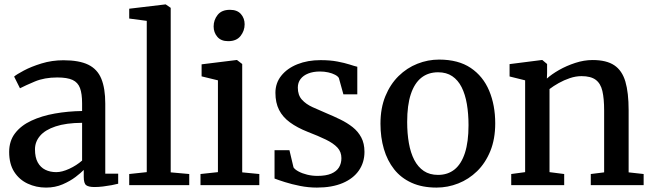

<svg xmlns="http://www.w3.org/2000/svg" viewBox="-20 -839 2959 870"><path d="M188.5 11Q144 11 105.8 -6.8Q67.5 -24.5 44.5 -60.2Q21.5 -96 21.5 -150.5Q21.5 -200.5 48.5 -235.5Q75.5 -270.5 122.2 -292.2Q169 -314 228.2 -324.5Q287.5 -335 352 -336V-370.5Q352 -414.5 342.5 -440Q333 -465.5 308.8 -476.8Q284.5 -488 239.5 -488Q181.5 -488 138 -469.8Q94.5 -451.5 70.5 -439L44 -492Q54.5 -501.5 87.8 -519.2Q121 -537 168.2 -551.5Q215.5 -566 267.5 -566Q338.5 -566 380 -545.8Q421.5 -525.5 439.2 -482Q457 -438.5 457 -369.5V-52H515.5V-6.5Q504.5 -3.5 486 0Q467.5 3.5 446.8 6Q426 8.5 408.5 8.5Q381.5 8.5 370.5 0.2Q359.5 -8 359.5 -37.5V-69Q347 -56 322.5 -37.2Q298 -18.5 264 -3.8Q230 11 188.5 11ZM235 -59Q261 -59 294 -74.2Q327 -89.5 352 -111.5V-282.5Q279 -282 231.8 -266.2Q184.5 -250.5 161.5 -223.5Q138.5 -196.5 138.5 -162.5Q138.5 -126 151 -103.2Q163.5 -80.5 185.2 -69.8Q207 -59 235 -59Z M645 -59V-744.5L565.5 -755V-799.5L729 -819H731L753.5 -803.5V-58L837.5 -50.5V0H565.5V-50.5Z M888.5 0V-50.5L967.5 -59V-475L893.5 -493V-547.5L1051.5 -567H1054L1077.5 -549V-58L1155 -50.5V0ZM1013.5 -652.5Q981.5 -652.5 964.8 -672.2Q948 -692 948 -719Q948 -748.5 966.2 -771.5Q984.5 -794.5 1021.5 -794.5H1022.5Q1055 -794.5 1071.8 -775.2Q1088.5 -756 1088.5 -729Q1088.5 -699.5 1070 -676Q1051.5 -652.5 1014.5 -652.5Z M1416 11Q1377.5 11 1339.8 3.5Q1302 -4 1271.2 -13.8Q1240.5 -23.5 1224 -30V-158.5H1291.5L1310 -80.5Q1316 -71 1332.8 -62Q1349.5 -53 1372 -47.5Q1394.5 -42 1418.5 -42Q1457 -42 1481 -52.2Q1505 -62.5 1516 -80.5Q1527 -98.5 1527 -122.5Q1527 -151 1508.8 -170.5Q1490.5 -190 1456.5 -206.5Q1422.5 -223 1374.5 -241.5Q1326.5 -260.5 1293.8 -284.5Q1261 -308.5 1244.5 -341Q1228 -373.5 1228 -418.5Q1228 -463 1254.8 -496.2Q1281.5 -529.5 1327.8 -548Q1374 -566.5 1432.5 -566.5Q1476 -566.5 1508.8 -560.2Q1541.5 -554 1563.8 -546.8Q1586 -539.5 1599 -536.5V-411.5H1536L1515.5 -485.5Q1511 -493.5 1498.2 -500.2Q1485.5 -507 1467.5 -511Q1449.5 -515 1430 -515Q1399.5 -515 1376.8 -506Q1354 -497 1341.8 -480.8Q1329.5 -464.5 1329.5 -442Q1329.5 -408 1348 -387.5Q1366.5 -367 1396.2 -353.5Q1426 -340 1459 -326Q1491.5 -312.5 1522.2 -297.5Q1553 -282.5 1577.8 -263Q1602.5 -243.5 1617 -216.2Q1631.5 -189 1631.5 -151Q1631.5 -103 1606.2 -66.5Q1581 -30 1532.8 -9.5Q1484.5 11 1416 11Z M1704 -278.5Q1704 -349 1726.2 -403.2Q1748.5 -457.5 1786.2 -494.5Q1824 -531.5 1871.5 -550.2Q1919 -569 1969.5 -569Q2057 -569 2113 -531.2Q2169 -493.5 2196.5 -428Q2224 -362.5 2224 -280Q2224 -209 2201.8 -154.5Q2179.5 -100 2141.8 -63.2Q2104 -26.5 2056.5 -7.8Q2009 11 1958 11Q1893 11 1845 -10.8Q1797 -32.5 1766 -71.8Q1735 -111 1719.5 -163.8Q1704 -216.5 1704 -278.5ZM1965 -46.5Q2009 -46.5 2039.8 -71.2Q2070.5 -96 2086.8 -146.2Q2103 -196.5 2103 -271.5Q2103 -323.5 2095.5 -367.5Q2088 -411.5 2071.8 -443.8Q2055.5 -476 2029.2 -493.8Q2003 -511.5 1965 -511.5Q1920.5 -511.5 1889.2 -486.8Q1858 -462 1841.5 -412.2Q1825 -362.5 1825 -286.5Q1825 -234 1832.8 -190.2Q1840.5 -146.5 1857.2 -114.2Q1874 -82 1900.5 -64.2Q1927 -46.5 1965 -46.5Z M2359.5 -59V-475L2289 -492.5V-548.5L2434.5 -567H2437.5L2459 -549V-508L2458 -483Q2479.5 -502.5 2513.2 -521.8Q2547 -541 2586.8 -554Q2626.5 -567 2665.5 -567Q2728 -567 2763.5 -543.2Q2799 -519.5 2813.8 -469.2Q2828.5 -419 2828.5 -339.5V-58L2896.5 -50.5V0H2657V-50.5L2717.5 -58V-338.5Q2717.5 -392.5 2709.5 -426.8Q2701.5 -461 2679.2 -477.5Q2657 -494 2615 -494Q2589 -494 2562.2 -485Q2535.5 -476 2511.5 -462.5Q2487.5 -449 2470 -435.5V-59L2536.5 -50.5V0H2296.5V-50.5Z"/></svg>

Font: Merriweather 20pt Medium
Style: Regular
Weight: 500
Version: Version 2.100